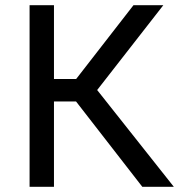

<svg xmlns="http://www.w3.org/2000/svg" viewBox="-20 -720 722 740"><path d="M94 0V-700H188V-415.5H273.5L494.5 -700H609.5L354.5 -373L650 0H528.5L273 -329H188V0Z"/></svg>

Font: Geologica Light
Style: Regular
Weight: 300
Designer: Sindre Bremnes, Frode Helland
Foundry: Monokrom Skriftforlag AS
Version: Version 1.010; ttfautohint (v1.8.4.7-5d5b);gftools[0.9.28]